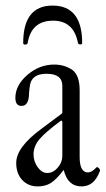

<svg xmlns="http://www.w3.org/2000/svg" viewBox="-20 -656 378 687"><path d="M63 -502Q63 -636 168 -636Q274 -636 274 -502Q274 -497 267.5 -497Q261 -497 259 -502Q244 -582 170 -582Q92 -582 79 -502Q78 -497 70.5 -496.5Q63 -496 63 -502ZM115 11Q81 11 59.5 -12Q38 -35 38 -73Q38 -129 128 -195L203 -251V-349Q203 -392 147 -392Q106 -392 93 -368Q87 -361 84 -324Q84 -277 57 -277Q35 -277 35 -306Q35 -351 78 -388Q121 -425 174 -425Q211 -425 240 -405Q265 -385 265 -333V-94Q265 -39 295 -39Q308 -39 324 -56Q327 -61 334 -54Q340 -48 337 -43Q317 11 272 11Q222 11 208 -48Q181 -13 161.5 -1Q142 11 115 11ZM149 -37Q170 -37 186.5 -56Q203 -75 203 -98V-221L199 -225Q141 -182 120.5 -157Q100 -132 100 -104Q100 -78 115 -57.5Q130 -37 149 -37Z"/></svg>

Font: Junicode Cond Light
Style: Regular
Weight: 300
Width: 3
Designer: Peter S. Baker
Version: Version 2.201